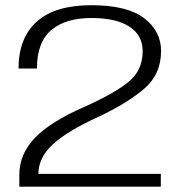

<svg xmlns="http://www.w3.org/2000/svg" viewBox="-20 -700 680 720"><path d="M52.5 0H583V-48H124Q124 -108 177.2 -158Q230.5 -208 352.5 -263.5Q457 -313 520.5 -367Q584 -421 584 -509Q584 -583.5 520.2 -632Q456.5 -680.5 323 -680.5Q187 -680.5 118.2 -619.2Q49.5 -558 49.5 -443H118.5Q118.5 -541.5 172.2 -587Q226 -632.5 322.5 -632.5Q415.5 -632.5 465.2 -600.2Q515 -568 515 -507.5Q515 -437.5 463.8 -394.5Q412.5 -351.5 298 -300Q169.5 -244 111 -183.2Q52.5 -122.5 52.5 -44Z"/></svg>

Font: Anybody Expanded Light
Style: Regular
Weight: 300
Width: 7
Version: Version 1.113;gftools[0.9.25]